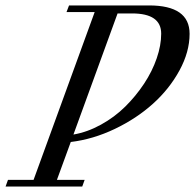

<svg xmlns="http://www.w3.org/2000/svg" viewBox="-57 -683 714 703"><path d="M-36.6 0 -27.8 -24.4H65.9L289.6 -638.7H186.5L195.8 -663.1H488.8Q637.2 -663.1 637.2 -559.1Q637.2 -493.2 600.1 -425Q563 -356.9 502.9 -303Q442.9 -249 363.3 -210.9Q283.7 -172.9 202.1 -163.1L151.4 -24.4H252.9L244.1 0ZM426.8 -633.8H373.5L211.9 -190.4Q263.2 -199.2 312.7 -226.6Q362.3 -253.9 401.4 -292.5Q440.4 -331.1 470.5 -376.5Q500.5 -421.9 516.8 -469.5Q533.2 -517.1 533.2 -559.6Q533.2 -633.8 426.8 -633.8Z"/></svg>

Font: Elstob 18pt
Style: Italic
Weight: 400
Italic angle: -20°
Designer: Peter S. Baker
Version: Version 1.015